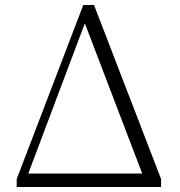

<svg xmlns="http://www.w3.org/2000/svg" viewBox="-20 -750 722 770"><path d="M47 0V-32L314 -730H357L626 -32V0H571L312 -678H329L325 -669L73 0ZM63 0 66 -54H603V0Z"/></svg>

Font: Noto Serif KR
Style: Regular
Weight: 200
Designer: Ryoko NISHIZUKA 西塚涼子 (kana & ideographs); Frank Grießhammer (Latin, Greek & Cyrillic); Wenlong ZHANG 张文龙 (bopomofo); San
Foundry: Adobe
Version: Version 2.001;hotconv 1.1.0;makeotfexe 2.6.0